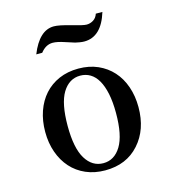

<svg xmlns="http://www.w3.org/2000/svg" viewBox="-102 -738 744 835"><g transform="rotate(-15 270.0 -320.5)"><path d="M270 -443.8Q318.4 -443.8 357.2 -426.8Q396 -409.7 423.3 -379.4Q450.7 -349.1 465.3 -306.9Q480 -264.6 480 -214.8Q480 -113.3 422.9 -49.8Q366.2 14.2 270 14.2Q222.2 14.2 183.3 -2.7Q144.5 -19.5 117.2 -50Q89.8 -80.6 75 -122.6Q60.1 -164.6 60.1 -214.8Q60.1 -264.6 74.7 -306.9Q89.4 -349.1 116.5 -379.4Q143.6 -409.7 182.6 -426.8Q221.7 -443.8 270 -443.8ZM270 -412.1Q220.2 -412.1 190.4 -363.8Q161.1 -315.4 161.1 -214.8Q161.1 -114.3 190.7 -66.2Q220.2 -18.1 270 -18.1Q319.8 -18.1 349.4 -66.4Q378.9 -114.7 378.9 -214.8Q378.9 -265.1 371.1 -302.2Q363.3 -339.4 349.1 -363.8Q335 -388.2 314.9 -400.1Q294.9 -412.1 270 -412.1ZM405.8 -654.8H435.5Q403.8 -550.8 326.7 -550.8Q317.4 -550.8 305.9 -552.7Q294.4 -554.7 286.4 -556.6Q278.3 -558.6 245.1 -569.8Q211.9 -581.1 191.4 -581.1Q160.2 -581.1 136.7 -550.8H109.9Q148.9 -648.9 214.8 -648.9Q238.3 -648.9 289.3 -634Q340.3 -619.1 355.5 -619.1Q371.6 -619.1 385.7 -627.9Q399.9 -636.7 405.8 -654.8Z"/></g></svg>

Font: Jacques Francois
Style: Regular
Weight: 400
Designer: Manvel Shmavonyan, Alexei Vanyashin
Foundry: Cyreal (www.cyreal.org)
Version: Version 1.003